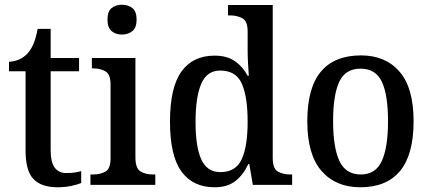

<svg xmlns="http://www.w3.org/2000/svg" viewBox="-20 -781 1816 811"><path d="M223 10Q155 10 121.5 -24.5Q88 -59 88 -146V-480H18V-520Q67 -523 97 -556Q112 -573 122 -597Q132 -621 139 -659H194V-536H314V-480H194V-147Q194 -96 211 -73Q228 -50 260 -50Q278 -50 293 -52Q308 -54 323 -58V-8Q310 -2 282.5 4Q255 10 223 10Z M495 -635Q469 -635 451.5 -649.5Q434 -664 434 -698Q434 -733 451.5 -747Q469 -761 495 -761Q521 -761 539 -747Q557 -733 557 -698Q557 -664 539 -649.5Q521 -635 495 -635ZM362 0V-44H374Q403 -44 425 -56Q447 -68 447 -112V-424Q447 -467 425.5 -479.5Q404 -492 376 -492H368V-536H552V-116Q552 -70 573.5 -57Q595 -44 625 -44H636V0Z M886 10Q795 10 746.5 -56.5Q698 -123 698 -267Q698 -412 746.5 -479Q795 -546 886 -546Q939 -546 972.5 -522.5Q1006 -499 1026 -461H1031Q1029 -485 1027.5 -515.5Q1026 -546 1026 -571V-649Q1026 -692 1003.5 -704Q981 -716 951 -716H943V-760H1132V-114Q1132 -69 1153.5 -56.5Q1175 -44 1207 -44H1214V0H1048L1033 -88H1029Q1008 -43 974.5 -16.5Q941 10 886 10ZM911 -54Q976 -54 1001 -108.5Q1026 -163 1026 -267Q1026 -372 1001.5 -427.5Q977 -483 910 -483Q854 -483 830 -427Q806 -371 806 -266Q806 -160 830.5 -107Q855 -54 911 -54Z M1502 10Q1398 10 1338 -59Q1278 -128 1278 -269Q1278 -410 1335.5 -478.5Q1393 -547 1505 -547Q1608 -547 1667.5 -478.5Q1727 -410 1727 -269Q1727 -128 1670 -59Q1613 10 1502 10ZM1504 -44Q1567 -44 1593 -101.5Q1619 -159 1619 -269Q1619 -380 1593 -435.5Q1567 -491 1503 -491Q1439 -491 1413 -435.5Q1387 -380 1387 -269Q1387 -159 1413.5 -101.5Q1440 -44 1504 -44Z"/></svg>

Font: Noto Serif Tamil SemiCondensed Medium
Style: Italic
Weight: 500
Width: 4
Italic angle: -12°
Designer: Indian Type Foundry, Tom Grace, and the Monotype Design Team
Foundry: Monotype Imaging Inc.
Version: Version 2.003; ttfautohint (v1.8.4.7-5d5b)